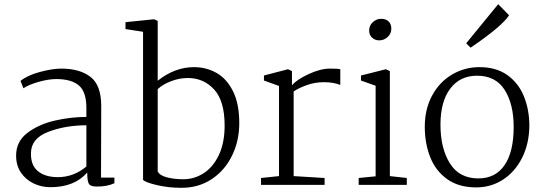

<svg xmlns="http://www.w3.org/2000/svg" viewBox="-20 -884 2601 918"><path d="M464 -377 463 -35H527V-8Q493 8 443 8Q413 8 405 -5Q397 -18 397 -59Q336 11 221 11Q178 11 140.5 -7Q103 -25 80 -59Q57 -93 57 -140Q57 -208 111.5 -249Q166 -290 242.5 -307.5Q319 -325 393 -325V-368Q393 -445 357 -475.5Q321 -506 249 -506Q213 -506 166 -493Q119 -480 92 -462L78 -497Q111 -524 171 -540Q231 -556 273 -556Q361 -556 412.5 -516.5Q464 -477 464 -377ZM128 -151Q127 -93 162 -65Q197 -37 257 -37Q332 -37 393 -88V-285Q293 -285 210.5 -253.5Q128 -222 128 -151Z M580 -745V-778L717 -792L734 -784V-498Q816 -563 907 -563Q966 -563 1015 -535.5Q1064 -508 1094 -448Q1124 -388 1124 -295Q1124 -210 1089 -139Q1054 -68 991.5 -27Q929 14 848 14Q785 14 730 1Q675 -12 664 -24V-732ZM857 -27Q909 -27 954 -56Q999 -85 1026.5 -143Q1054 -201 1054 -284Q1054 -401 1004 -456Q954 -511 878 -511Q838 -511 798.5 -496Q759 -481 734 -458V-65Q742 -46 776.5 -36.5Q811 -27 857 -27Z M1314 -42V-473L1242 -499V-523L1357 -553L1376 -544V-476Q1398 -503 1455 -529.5Q1512 -556 1558 -556Q1595 -556 1607 -553V-478Q1574 -491 1529 -491Q1487 -491 1449.5 -478Q1412 -465 1384 -447V-42L1532 -33V0H1228V-33Z M1851 -747Q1851 -723 1833.5 -707Q1816 -691 1793 -691Q1773 -691 1759 -704Q1745 -717 1745 -738Q1745 -762 1762.5 -778Q1780 -794 1802 -794Q1826 -794 1838.5 -781Q1851 -768 1851 -747ZM1844 -544V-42L1925 -33V0H1695V-33L1776 -41V-474L1706 -499V-523L1825 -553Z M2011 0ZM2511 -282Q2510 -197 2476.5 -130Q2443 -63 2385.5 -25.5Q2328 12 2257 12Q2173 12 2118 -27.5Q2063 -67 2037 -132.5Q2011 -198 2011 -278Q2011 -363 2046.5 -428Q2082 -493 2142 -528Q2202 -563 2272 -563Q2353 -563 2406.5 -524.5Q2460 -486 2485.5 -422Q2511 -358 2511 -282ZM2086 -288Q2086 -175 2131 -103Q2176 -31 2267 -31Q2349 -31 2392.5 -94.5Q2436 -158 2436 -277Q2436 -386 2393 -454Q2350 -522 2261 -522Q2179 -522 2132.5 -460Q2086 -398 2086 -288ZM2362 -864 2414 -811Q2380 -758 2230 -656L2209 -677Z"/></svg>

Font: Martel UltraLight
Style: Regular
Weight: 250
Designer: Dan Reynolds
Foundry: Dan Reynolds
Version: Version 1.001; ttfautohint (v1.1) -l 5 -r 5 -G 72 -x 0 -D la